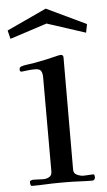

<svg xmlns="http://www.w3.org/2000/svg" viewBox="-53 -776 451 810"><g transform="rotate(-5 172.0 -371.0)"><path d="M317 -15Q317 -10 314 -5.5Q311 -1 306 -1Q278 -1 250.5 -2.5Q223 -4 194 -4H167Q137 -4 107.5 -2.5Q78 -1 49 -1Q45 -1 43.5 -6Q42 -11 42 -14Q42 -19 43 -21.5Q44 -24 49 -25Q54 -27 60.5 -26.5Q67 -26 73 -26Q80 -26 86 -25.5Q92 -25 99 -25Q113 -25 124.5 -31.5Q136 -38 136 -54V-454Q136 -471 130 -480.5Q124 -490 105 -490Q91 -490 76.5 -488.5Q62 -487 48 -485Q40 -485 40 -494Q40 -504 48 -507Q60 -511 73.5 -512.5Q87 -514 99 -516Q127 -521 155 -527Q183 -533 210 -540Q213 -541 218 -541Q229 -541 229 -529Q229 -411 228.5 -292Q228 -173 228 -54Q228 -38 242.5 -31.5Q257 -25 270 -25Q280 -25 290.5 -26Q301 -27 311 -27Q315 -27 316 -22Q317 -17 317 -15ZM340 -661 333 -625 170 -678 13 -627 4 -663 172 -741Z"/></g></svg>

Font: Kaisei HarunoUmi
Style: Regular
Weight: 400
Designer: Font-Kai, 金井和夫
Foundry: KAZUO KANAI
Version: Version 5.003